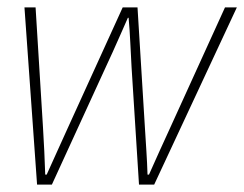

<svg xmlns="http://www.w3.org/2000/svg" viewBox="-20 -498 659 518"><path d="M80 0 46 -478H76L96 -154Q98 -121 99.5 -90Q101 -59 102 -27H106Q120 -58 134 -89Q148 -120 163 -153L311 -478H351L371 -153Q373 -120 375 -89.5Q377 -59 378 -27H382Q396 -59 410 -89.5Q424 -120 439 -153L587 -478H619L396 0H355L335 -316Q333 -351 331.5 -383.5Q330 -416 327 -450H325Q315 -427 304.5 -403.5Q294 -380 284 -357.5Q274 -335 264 -314L120 0Z"/></svg>

Font: SourceCodeVF
Style: Italic
Weight: 200
Italic angle: -11°
Monospace: yes
Designer: Paul D. Hunt, Teo Tuominen
Foundry: Adobe
Version: Version 1.026;hotconv 1.1.0;makeotfexe 2.6.0